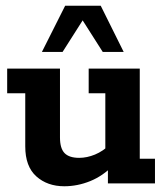

<svg xmlns="http://www.w3.org/2000/svg" viewBox="-20 -639 585 669"><path d="M204 10Q145 10 106.5 -24.5Q68 -59 68 -129V-314H5V-400H189V-160Q189 -122 205 -105.5Q221 -89 256 -89Q283 -89 311 -100.5Q339 -112 365 -137L347 -103V-314H289V-400H467V-86H520V0H356V-63L377 -65Q339 -26 294.5 -8Q250 10 204 10ZM126 -458 207 -619H331L411 -458H338L268 -568L198 -458Z"/></svg>

Font: Rokkitt SemiBold
Style: Bold
Weight: 700
Version: Version 3.103